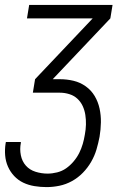

<svg xmlns="http://www.w3.org/2000/svg" viewBox="-23 -540 543 783"><path d="M167 223Q142 223 117.5 219Q93 215 72 205Q51 195 35 178Q19 161 9.5 139.5Q0 118 -2 93.5Q-4 69 0 44L1 39H62V43Q57 68 62 93Q67 118 82.5 135.5Q98 153 122 160.5Q146 168 171 168Q190 168 210 163Q230 158 246.5 146.5Q263 135 277 118.5Q291 102 300 84Q309 66 314.5 47Q320 28 323 9Q327 -12 327.5 -32Q328 -52 325 -71.5Q322 -91 314 -108Q306 -125 292.5 -137.5Q279 -150 260 -156Q241 -162 221 -162H111L120 -217L355 -465H87L96 -520H436L427 -465L192 -217H221Q250 -217 277 -210.5Q304 -204 326.5 -188Q349 -172 363 -148.5Q377 -125 383 -97.5Q389 -70 388.5 -41Q388 -12 383 18Q378 44 370.5 69.5Q363 95 349 119.5Q335 144 315 164.5Q295 185 270.5 198.5Q246 212 219.5 217.5Q193 223 167 223Z"/></svg>

Font: Iosevka Light
Style: Italic
Weight: 300
Italic angle: -9°
Monospace: yes
Designer: Belleve Invis
Foundry: Belleve Invis
Version: Version 32.5.0; ttfautohint (v1.8.4)